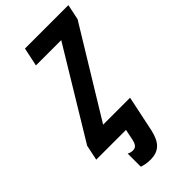

<svg xmlns="http://www.w3.org/2000/svg" viewBox="-323 -782 1063 1063"><g transform="rotate(-45 208.0 -250.5)"><path d="M172 213C241 213 274 177 291 100L335 -110H124L437 -623L456 -714H116L93 -605H291L-21 -90L-40 0H193L180 63C173 96 161 108 140 108C127 108 115 104 107 99V202C122 208 146 213 172 213Z"/></g></svg>

Font: Noto Sans ExtraCondensed
Style: Bold Italic
Weight: 700
Width: 2
Italic angle: -12°
Designer: Monotype Design Team
Foundry: Monotype Imaging Inc.
Version: Version 2.013